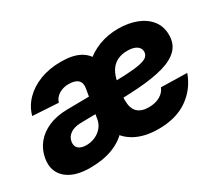

<svg xmlns="http://www.w3.org/2000/svg" viewBox="-105 -765 1129 997"><g transform="rotate(-30 459.5 -266.5)"><path d="M190.4 8.8Q96.2 8.8 48.1 -34.2Q0 -77.1 11.7 -149.9Q20 -198.7 49.1 -234.9Q78.1 -271 125.7 -291.7Q173.3 -312.5 237.3 -313.5Q262.7 -313.5 287.6 -314Q312.5 -314.5 338.1 -314.7Q363.8 -314.9 391.6 -315.4L377.4 -219.7Q348.6 -219.2 319.8 -218.8Q291 -218.3 262.7 -217.8Q224.1 -216.8 200.9 -200.4Q177.7 -184.1 173.8 -158.2Q169.4 -131.3 185.3 -117.2Q201.2 -103 231.9 -103Q261.2 -103 285.9 -114.3Q310.5 -125.5 327.1 -145.5Q343.8 -165.5 348.1 -191.9L377 -362.3Q381.8 -392.1 364.7 -408.2Q347.7 -424.3 310.1 -424.3Q287.1 -424.3 268.1 -417Q249 -409.7 236.1 -396.7Q223.1 -383.8 217.8 -365.7L63.5 -375Q77.1 -425.3 114 -463.4Q150.9 -501.5 206.8 -523.2Q262.7 -544.9 333 -544.9Q400.9 -544.9 442.6 -523.2Q484.4 -501.5 500.5 -461.9Q516.6 -422.4 507.8 -368.7L476.6 -179.7L468.3 -173.8Q456.1 -117.7 420.2 -76.7Q384.3 -35.6 326.7 -13.4Q269 8.8 190.4 8.8ZM599.1 11.7Q517.1 11.7 460 -19.3Q402.8 -50.3 377.2 -109.6Q351.6 -168.9 362.3 -253.4Q370.1 -318.8 396.5 -372.3Q422.9 -425.8 464.4 -464.6Q505.9 -503.4 559.6 -524.2Q613.3 -544.9 676.3 -544.9Q735.8 -544.9 784.4 -526.4Q833 -507.8 861.3 -471.9Q889.6 -436 889.6 -384.8Q889.6 -332 857.4 -299.3Q825.2 -266.6 763.7 -249.3Q702.1 -231.9 614.5 -225.6Q526.9 -219.2 416 -219.2L432.1 -314.9Q527.3 -314.9 586.9 -317.9Q646.5 -320.8 678.5 -327.6Q710.4 -334.5 722.4 -345.9Q734.4 -357.4 734.4 -374Q734.4 -396.5 714.6 -409.2Q694.8 -421.9 659.7 -421.9Q625 -421.9 599.1 -408.7Q573.2 -395.5 557.1 -369.6Q541 -343.8 534.2 -304.7Q531.7 -290 528.6 -271Q525.4 -252 523.2 -234.4Q521 -216.8 521 -205.6Q521 -156.2 544.2 -133.8Q567.4 -111.3 611.3 -111.3Q651.4 -111.3 679.2 -127.4Q707 -143.6 716.8 -169.9L872.6 -166.5Q843.8 -85 774.4 -36.6Q705.1 11.7 599.1 11.7Z"/></g></svg>

Font: Inter 20pt ExtraBold
Style: Italic
Weight: 800
Italic angle: -9.3988°
Version: Version 4.001;git-66647c0bb